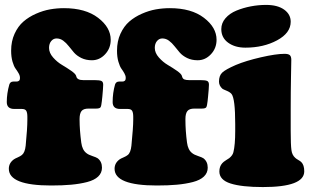

<svg xmlns="http://www.w3.org/2000/svg" viewBox="-20 -739 1256 774"><path d="M872.1 -621.6Q872.1 -646 888.9 -665.5Q905.8 -685.1 933.1 -696.3Q960.4 -707.5 991.2 -713.4Q1022 -719.2 1052.7 -719.2Q1099.1 -719.2 1125.5 -700.2Q1151.9 -681.2 1151.9 -651.4Q1151.9 -606 1096.9 -576.4Q1042 -546.9 969.2 -546.9Q927.2 -546.9 899.7 -566.9Q872.1 -586.9 872.1 -621.6ZM67.9 -299.8H37.6Q7.3 -299.8 7.3 -327.6Q7.3 -362.3 17.6 -398.4Q21.5 -410.2 33.7 -410.2H45.9Q60.5 -410.2 60.5 -423.8V-425.3Q60.5 -434.1 54.9 -443.8Q49.3 -453.6 42.7 -462.4Q36.1 -471.2 30.5 -490.2Q24.9 -509.3 24.9 -534.7Q24.9 -572.8 38.8 -603Q52.7 -633.3 74.5 -652.1Q96.2 -670.9 125 -683.6Q153.8 -696.3 181.6 -701.2Q209.5 -706.1 237.8 -706.1Q324.7 -706.1 375.5 -667.2Q426.3 -628.4 426.3 -578.6Q426.3 -544.4 403.8 -520.3Q381.3 -496.1 350.6 -496.1Q326.7 -496.1 308.1 -505.1Q289.6 -514.2 278.3 -527.1Q267.1 -540 257.1 -553Q247.1 -565.9 234.9 -575Q222.7 -584 208 -584Q195.3 -584 186.5 -573.5Q177.7 -563 177.7 -545.9Q177.7 -525.9 194.1 -507.3Q210.4 -488.8 230 -477.3Q249.5 -465.8 267.3 -453.4Q285.2 -440.9 287.1 -432.6L287.6 -430.7Q291 -416 315.9 -416H361.8Q380.9 -416 388.4 -412.8Q396 -409.7 396 -397.5Q396 -391.6 395 -378.4Q394 -365.2 392.6 -350.1Q391.1 -335 390.6 -331.5Q388.7 -312 385.3 -306.6Q381.8 -301.3 367.7 -301.3H336.9Q316.4 -301.3 308.6 -291.3Q300.8 -281.2 300.8 -259.3V-255.9Q300.8 -215.8 307.6 -164.1Q311.5 -134.3 328.6 -121.6Q336.4 -115.2 352.1 -110.1Q367.7 -105 373.5 -101.1Q391.1 -87.9 391.1 -63Q391.1 -42 375.7 -27.3Q360.4 -12.7 331.1 -5.1Q301.8 2.4 266.8 5.6Q231.9 8.8 186 8.8Q15.6 8.8 15.6 -58.6Q15.6 -82 36.1 -96.7Q41 -100.1 51.8 -104.7Q62.5 -109.4 68.4 -114.3Q80.6 -124 83.5 -151.9Q90.3 -221.2 90.3 -255.9V-268.1Q90.3 -284.7 85.9 -292.2Q81.5 -299.8 67.9 -299.8ZM494.6 -299.8H463.9Q434.1 -299.8 434.1 -327.6Q434.1 -364.3 443.8 -398.4Q447.8 -410.2 460 -410.2H472.7Q486.8 -410.2 486.8 -423.8V-425.3Q486.8 -434.1 481.2 -443.8Q475.6 -453.6 469.2 -462.4Q462.9 -471.2 457.3 -490.2Q451.7 -509.3 451.7 -534.7Q451.7 -572.8 465.6 -603Q479.5 -633.3 501.2 -652.1Q522.9 -670.9 551.8 -683.6Q580.6 -696.3 608.4 -701.2Q636.2 -706.1 664.6 -706.1Q751.5 -706.1 802.2 -667.2Q853 -628.4 853 -578.6Q853 -544.4 830.3 -520.3Q807.6 -496.1 776.9 -496.1Q752.9 -496.1 734.4 -505.1Q715.8 -514.2 704.6 -527.1Q693.4 -540 683.3 -553Q673.3 -565.9 661.1 -575Q648.9 -584 634.3 -584Q621.6 -584 612.8 -573.5Q604 -563 604 -545.9Q604 -525.9 620.4 -507.3Q636.7 -488.8 656.2 -477.3Q675.8 -465.8 693.6 -453.4Q711.4 -440.9 713.4 -432.6L713.9 -430.7Q716.3 -421.4 723.4 -418.7Q730.5 -416 742.7 -416H788.6Q807.6 -416 814.9 -412.8Q822.3 -409.7 822.3 -397.5Q822.3 -391.6 821.3 -378.4Q820.3 -365.2 818.8 -350.1Q817.4 -335 816.9 -331.5Q814.9 -312 811.5 -306.6Q808.1 -301.3 793.9 -301.3H763.7Q743.2 -301.3 735.4 -291.3Q727.5 -281.2 727.5 -259.3V-255.9Q727.5 -212.4 733.9 -164.1Q737.8 -134.3 754.9 -121.6Q762.7 -115.2 778.3 -110.1Q793.9 -105 799.8 -101.1Q817.4 -87.9 817.4 -63Q817.4 -42 802 -27.3Q786.6 -12.7 757.3 -5.1Q728 2.4 693.1 5.6Q658.2 8.8 612.3 8.8Q441.9 8.8 441.9 -58.6Q441.9 -82 462.4 -96.7Q467.3 -100.1 478.3 -104.7Q489.3 -109.4 495.1 -114.3Q506.8 -123.5 509.8 -151.9Q517.1 -226.1 517.1 -255.9V-268.1Q517.1 -284.7 512.7 -292.2Q508.3 -299.8 494.6 -299.8ZM928.2 -210.4V-239.3Q928.2 -340.8 913.6 -359.9Q907.2 -367.7 893.3 -373.3Q879.4 -378.9 876.5 -381.3Q862.8 -393.6 862.8 -410.2Q862.8 -434.1 876 -446.5Q889.2 -459 930.7 -477.1Q971.2 -494.1 1032 -508.1Q1092.8 -522 1127 -522Q1142.6 -522 1148.4 -516.6Q1154.3 -511.2 1154.3 -497.6Q1154.3 -488.8 1153.1 -429.4Q1151.9 -370.1 1151.9 -300.8V-211.9Q1151.9 -154.3 1154.8 -134.3Q1157.2 -114.3 1169.9 -103Q1173.8 -99.1 1182.4 -94.2Q1190.9 -89.4 1194.8 -85.4Q1206.5 -73.7 1206.5 -48.3Q1206.5 15.1 1039.6 15.1Q954.6 15.1 909.4 0.7Q864.3 -13.7 864.3 -47.9Q864.3 -67.9 876 -81.1Q880.4 -86.4 891.4 -93.3Q902.3 -100.1 904.3 -101.6Q918 -112.8 920.9 -125.5Q928.2 -154.8 928.2 -210.4Z"/></svg>

Font: Cooper* Black
Style: Regular
Weight: 900
Designer: Owen Earl
Foundry: indestructible type*
Version: Version 0.001